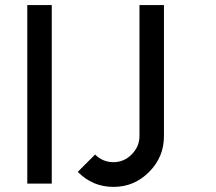

<svg xmlns="http://www.w3.org/2000/svg" viewBox="-20 -720 846 753"><path d="M527 -700V-186Q527 -145 496 -114Q466 -84 425 -84Q383 -84 353 -114L285 -46Q343 13 425 13Q507 13 565 -46Q623 -104 623 -186V-700ZM87 0H183V-700H87Z"/></svg>

Font: Unageo
Style: Medium
Weight: 500
Designer: Richard Sepsi
Foundry: Richard Sepsi
Version: Version 2.000